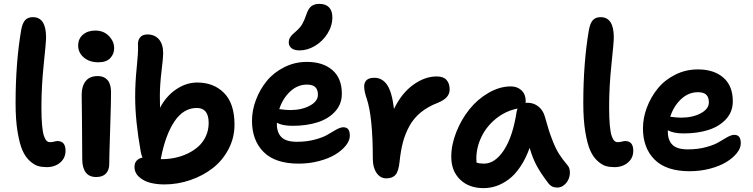

<svg xmlns="http://www.w3.org/2000/svg" viewBox="-20 -890 3869 987"><path d="M220.2 -30.8Q195.8 -30.8 176 -36.4Q156.2 -42 133.5 -62.3Q110.8 -82.5 95.7 -116.5Q80.6 -150.4 70.3 -212.4Q60.1 -274.4 60.1 -358.9Q60.1 -568.4 88.9 -735.8Q95.2 -771.5 109.4 -786.6Q123.5 -801.8 148.9 -801.8Q216.8 -801.8 216.8 -698.2Q216.8 -672.4 204.8 -559.3Q192.9 -446.3 192.9 -338.9Q192.9 -283.2 196.3 -246.1Q199.7 -209 206.1 -190.9Q212.4 -172.9 219.7 -166Q227.1 -159.2 236.8 -159.2Q248 -159.2 258.8 -162.1Q269.5 -165 274.9 -165Q316.9 -165 316.9 -115.2Q316.9 -77.6 289.3 -54.2Q261.7 -30.8 220.2 -30.8Z M485.8 -569.8Q439.9 -569.8 410.9 -594.5Q381.8 -619.1 381.8 -655.8Q381.8 -690.9 406.5 -711.9Q431.2 -732.9 469.7 -732.9Q513.2 -732.9 540 -704.8Q566.9 -676.8 566.9 -642.1Q566.9 -612.8 546.9 -591.3Q526.9 -569.8 485.8 -569.8ZM474.6 20Q438 20 420.4 -4.2Q402.8 -28.3 402.8 -70.8Q402.8 -173.8 401.4 -271Q399.9 -368.2 399.9 -403.8Q399.9 -446.8 420.4 -472.9Q440.9 -499 482.9 -499Q514.6 -499 532.5 -478.8Q550.3 -458.5 550.8 -418Q551.3 -380.9 546.4 -230.7Q541.5 -80.6 541.5 -45.9Q541.5 -16.1 524.7 2Q507.8 20 474.6 20Z M824.7 58.1Q786.1 58.1 753.2 49.8Q720.2 41.5 695.8 20.3Q671.4 -1 671.4 -32.2Q671.4 -51.8 682.4 -64Q693.4 -76.2 712.4 -80.1Q706.5 -93.3 703.6 -109.9Q674.8 -270 674.8 -392.1Q674.8 -465.3 682.9 -543.5Q690.9 -621.6 689.5 -653.8Q687 -679.7 699 -696.3Q710.9 -712.9 737.8 -712.9Q774.9 -712.9 796.9 -688Q818.8 -663.1 818.8 -615.2Q818.8 -593.3 810.3 -523.9Q801.8 -454.6 801.8 -396Q801.8 -356 802.7 -335.9Q834 -396 885.7 -430.9Q937.5 -465.8 993.7 -465.8Q1079.1 -465.8 1132.3 -411.6Q1185.5 -357.4 1185.5 -249Q1185.5 -182.1 1155 -123.8Q1124.5 -65.4 1074.2 -26.1Q1023.9 13.2 958.7 35.6Q893.6 58.1 824.7 58.1ZM807.6 -78.1 806.6 -71.8H812.5Q846.7 -71.8 880.1 -78.9Q913.6 -85.9 944.8 -100.8Q976.1 -115.7 1000 -137.2Q1023.9 -158.7 1038.3 -189.9Q1052.7 -221.2 1052.7 -257.8Q1052.7 -335 991.7 -335Q923.3 -335 877 -266.1Q830.6 -197.3 807.6 -78.1Z M1519.5 -630.9Q1493.2 -630.9 1478.8 -642.1Q1464.4 -653.3 1464.4 -671.9Q1464.4 -687.5 1472.7 -699.7Q1481 -711.9 1500.5 -728Q1522.5 -747.1 1533.2 -765.1Q1543.9 -783.2 1554.7 -814.9Q1564.9 -846.2 1580.6 -858.2Q1596.2 -870.1 1621.6 -870.1Q1654.3 -870.1 1671.4 -852.3Q1688.5 -834.5 1688.5 -800.8Q1688.5 -757.3 1663.6 -717.5Q1638.7 -677.7 1599.6 -654.3Q1560.5 -630.9 1519.5 -630.9ZM1515.6 -48.8Q1395 -48.8 1335.2 -108.6Q1275.4 -168.5 1275.4 -269Q1275.4 -322.8 1295.7 -376.5Q1315.9 -430.2 1351.3 -473.6Q1386.7 -517.1 1440.9 -544.4Q1495.1 -571.8 1557.6 -571.8Q1640.1 -571.8 1688.7 -529.8Q1737.3 -487.8 1737.3 -408.2Q1737.3 -354.5 1702.6 -316.7Q1668 -278.8 1611.8 -261Q1555.7 -243.2 1484.4 -243.2Q1432.1 -243.2 1403.3 -258.8V-252Q1403.3 -208 1427.2 -184.6Q1451.2 -161.1 1506.3 -161.1Q1557.6 -161.1 1600.3 -172.9Q1643.1 -184.6 1665.3 -198.5Q1687.5 -212.4 1709 -224.1Q1730.5 -235.8 1744.6 -235.8Q1762.2 -235.8 1770.3 -225.1Q1778.3 -214.4 1778.3 -191.9Q1778.3 -167.5 1758.1 -142.1Q1737.8 -116.7 1703.9 -95.9Q1669.9 -75.2 1619.9 -62Q1569.8 -48.8 1515.6 -48.8ZM1557.6 -455.1Q1509.8 -455.1 1471.7 -419.7Q1433.6 -384.3 1415.5 -329.1Q1448.7 -324.2 1471.7 -324.2Q1530.8 -324.2 1572.5 -346.7Q1614.3 -369.1 1614.3 -402.8Q1614.3 -429.2 1600.8 -442.1Q1587.4 -455.1 1557.6 -455.1Z M1896.5 -73.2Q1896.5 -290.5 1865.2 -382.8Q1852.1 -420.4 1852.1 -445.8Q1852.1 -466.3 1864.7 -478.3Q1877.4 -490.2 1904.3 -490.2Q1944.8 -490.2 1969.7 -454.3Q1994.6 -418.5 2005.4 -330.1Q2044.9 -411.6 2104.5 -454.3Q2164.1 -497.1 2225.1 -497.1Q2258.8 -497.1 2275.1 -479.2Q2291.5 -461.4 2291.5 -430.2Q2291.5 -408.2 2277.3 -391.6Q2263.2 -375 2231.4 -361.8Q2180.2 -342.3 2143.6 -312.5Q2106.9 -282.7 2085 -242.7Q2063 -202.6 2051.5 -159.4Q2040 -116.2 2034.2 -60.1Q2029.3 -10.3 2013.4 8.3Q1997.6 26.9 1966.3 26.9Q1935.1 26.9 1915.8 -1Q1896.5 -28.8 1896.5 -73.2Z M2465.8 77.1Q2390.6 77.1 2345.2 33Q2299.8 -11.2 2299.8 -84Q2299.8 -146 2325.7 -211.2Q2351.6 -276.4 2393.1 -328.1Q2434.6 -379.9 2491.5 -412.8Q2548.3 -445.8 2606 -445.8Q2639.6 -445.8 2661.1 -425.3Q2682.6 -404.8 2682.6 -369.1Q2682.6 -362.8 2681.6 -360.8Q2684.6 -361.8 2690.9 -361.8Q2724.1 -361.8 2748 -342.3Q2772 -322.8 2780.8 -291Q2795.4 -239.3 2802 -218.5Q2808.6 -197.8 2822.8 -161.6Q2836.9 -125.5 2854.2 -98.1Q2871.6 -70.8 2897 -41Q2908.2 -28.8 2909.4 -8.8Q2910.6 11.2 2903.3 29.5Q2896 47.9 2880.1 61Q2864.3 74.2 2844.7 74.2Q2815.4 74.2 2798.8 51.8Q2763.2 5.4 2741.2 -33.9Q2719.2 -73.2 2702.6 -129.9Q2682.6 -74.2 2655 -33.2Q2627.4 7.8 2596.2 31.2Q2564.9 54.7 2532.5 65.9Q2500 77.1 2465.8 77.1ZM2428.7 -74.2Q2428.7 -60.1 2429.7 -54.2Q2445.3 -48.8 2467.8 -48.8Q2524.9 -48.8 2570.6 -118.4Q2616.2 -188 2635.7 -314.9Q2637.2 -323.2 2640.6 -332Q2579.1 -319.8 2530.3 -280.5Q2481.4 -241.2 2455.1 -186.8Q2428.7 -132.3 2428.7 -74.2Z M3138.7 -30.8Q3114.3 -30.8 3094.5 -36.4Q3074.7 -42 3052 -62.3Q3029.3 -82.5 3014.2 -116.5Q2999 -150.4 2988.8 -212.4Q2978.5 -274.4 2978.5 -358.9Q2978.5 -568.4 3007.3 -735.8Q3013.7 -771.5 3027.8 -786.6Q3042 -801.8 3067.4 -801.8Q3135.3 -801.8 3135.3 -698.2Q3135.3 -672.4 3123.3 -559.3Q3111.3 -446.3 3111.3 -338.9Q3111.3 -283.2 3114.7 -246.1Q3118.2 -209 3124.5 -190.9Q3130.9 -172.9 3138.2 -166Q3145.5 -159.2 3155.3 -159.2Q3166.5 -159.2 3177.2 -162.1Q3188 -165 3193.4 -165Q3235.4 -165 3235.4 -115.2Q3235.4 -77.6 3207.8 -54.2Q3180.2 -30.8 3138.7 -30.8Z M3525.4 -9.8Q3404.8 -9.8 3345 -69.6Q3285.2 -129.4 3285.2 -230Q3285.2 -283.7 3305.4 -337.4Q3325.7 -391.1 3361.1 -434.8Q3396.5 -478.5 3450.7 -505.9Q3504.9 -533.2 3567.4 -533.2Q3649.9 -533.2 3698.5 -491Q3747.1 -448.7 3747.1 -369.1Q3747.1 -315.4 3712.4 -277.6Q3677.7 -239.7 3621.6 -221.9Q3565.4 -204.1 3494.1 -204.1Q3442.9 -204.1 3413.1 -220.2V-212.9Q3413.1 -168.9 3437 -145.5Q3460.9 -122.1 3516.1 -122.1Q3567.4 -122.1 3610.1 -133.8Q3652.8 -145.5 3675 -159.4Q3697.3 -173.3 3718.8 -185.1Q3740.2 -196.8 3754.4 -196.8Q3772 -196.8 3780 -186Q3788.1 -175.3 3788.1 -152.8Q3788.1 -128.4 3767.8 -103Q3747.6 -77.6 3713.6 -56.9Q3679.7 -36.1 3629.6 -22.9Q3579.6 -9.8 3525.4 -9.8ZM3567.4 -416Q3519.5 -416 3481.4 -380.6Q3443.4 -345.2 3425.3 -290Q3458.5 -285.2 3481.4 -285.2Q3540.5 -285.2 3582.3 -307.6Q3624 -330.1 3624 -363.8Q3624 -390.1 3610.6 -403.1Q3597.2 -416 3567.4 -416Z"/></svg>

Font: Shantell Sans Bouncy
Style: Regular
Weight: 600
Designer: Stephen Nixon, Anya Danilova, Shantell Martin
Foundry: Arrow Type
Version: Version 1.006;[9816181b4]